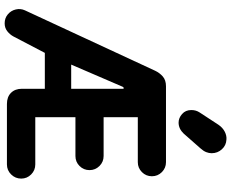

<svg xmlns="http://www.w3.org/2000/svg" viewBox="-106 -900 1016 845"><g transform="rotate(90 402.5 -478.0)"><path d="M83.2 10Q60 10 43.5 -4Q27 -18 22.1 -39Q17.2 -60 26 -79.2L291.8 -652.2Q300.8 -671.5 316.9 -685.8Q333 -700 360.2 -700H694.2Q719.8 -700 738 -681.9Q756.2 -663.8 756.2 -638Q756.2 -612.2 738 -594.1Q719.8 -576 694.2 -576H496.2V-425.5H667.2Q693 -425.5 711.1 -407.2Q729.2 -389 729.2 -363.5Q729.2 -337.8 711.1 -319.6Q693 -301.5 667.2 -301.5H496.2V-124.8H704.2Q730 -124.8 748.2 -106.6Q766.5 -88.5 766.5 -62.8Q766.5 -37 748.2 -18.5Q730 0 704.2 0H438Q407 0 389.1 -17.9Q371.2 -35.8 371.2 -66V-166.8H213.2L140.5 -27.8Q132 -12.5 117.5 -1.2Q103 10 83.2 10ZM264.8 -282.8H371.2V-513.5H366.8Q363.8 -513.5 362.2 -509ZM520 -755.5Q499.8 -755.5 482.2 -770.9Q464.8 -786.2 464.8 -811.5Q464.8 -832.2 475.5 -848.2L529.5 -930.8Q542.5 -949.8 560.4 -958.8Q578.2 -967.8 595.2 -966Q620.5 -964.8 637.6 -945.9Q654.8 -927 654.8 -900.8Q654.8 -889.2 650 -877Q645.2 -864.8 633.2 -851.5L568.5 -778Q547.2 -755.5 520 -755.5Z"/></g></svg>

Font: National Park
Style: Regular
Weight: 400
Designer: Andrea Herstowski, Ben Hoepner
Version: Version 1.009